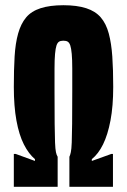

<svg xmlns="http://www.w3.org/2000/svg" viewBox="-20 -716 486 736"><path d="M33 0V-126H40L114 -99V-106Q90 -126 71.5 -162.5Q53 -199 43 -254Q33 -309 33 -383Q33 -449 36 -499.5Q39 -550 49.5 -587.5Q60 -625 80 -649Q100 -673 135.5 -684.5Q171 -696 223 -696Q275 -696 310.5 -684.5Q346 -673 366.5 -649Q387 -625 397 -587.5Q407 -550 410.5 -499.5Q414 -449 414 -383Q414 -309 403.5 -254Q393 -199 375 -162.5Q357 -126 332 -106V-99L407 -126H413V0H246V-115Q249 -121 251.5 -132.5Q254 -144 255 -169.5Q256 -195 256.5 -242Q257 -289 257 -367Q257 -418 257 -453Q257 -488 255 -509.5Q253 -531 249.5 -541.5Q246 -552 240 -556Q234 -560 223 -560Q212 -560 206 -556Q200 -552 196.5 -541.5Q193 -531 191 -509.5Q189 -488 189 -453Q189 -418 189 -367Q189 -289 189.5 -242Q190 -195 191 -169.5Q192 -144 194.5 -132.5Q197 -121 201 -115V0Z"/></svg>

Font: Saira ExtraCondensed Black
Style: Regular
Weight: 900
Width: 2
Designer: Hector Gatti with collaboration of the Omnibus-Type team
Foundry: Omnibus-Type
Version: Version 1.101